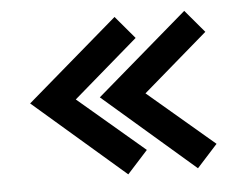

<svg xmlns="http://www.w3.org/2000/svg" viewBox="-40 -498 665 528"><g transform="rotate(-5 293.0 -234.5)"><path d="M293.9 -17.6 42 -235.4 293.9 -452.1 346.7 -389.6 168 -235.4 350.6 -80.1ZM486.3 -17.6 234.4 -235.4 486.3 -452.1 539.1 -389.6 360.4 -235.4 543 -80.1Z"/></g></svg>

Font: Thabit-Bold
Style: Bold
Weight: 700
Designer: Regenerated by Nadim Shaikli
Foundry: MAK Alagha
Version: 0.01